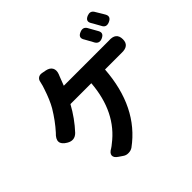

<svg xmlns="http://www.w3.org/2000/svg" viewBox="-205 -1063 1347 1347"><g transform="rotate(-45 468.5 -389.0)"><path d="M307 43 279 24Q250 5 251.5 -16.5Q253 -38 285 -55Q299 -64 309 -73Q488 -209 509 -476H302Q251 -383 182 -309Q143 -271 95 -300Q20 -344 88 -407Q143 -468 190 -546Q220 -598 247 -680Q255 -701 262 -733Q265 -754 279.5 -764.5Q294 -775 315 -771L347 -765Q380 -758 392 -736Q404 -714 392 -682Q388 -674 387 -670Q383 -661 375 -639Q365 -613 360 -600H571H782Q794 -600 806 -600Q884 -606 884 -537Q884 -473 808 -476Q795 -476 782 -476H645Q620 -127 388 43Q370 55 348 55Q325 56 307 43ZM726 -664Q718 -681 707 -699Q705 -702 702 -708Q695 -721 692 -726Q665 -766 711 -784Q745 -798 763 -770Q788 -727 803 -699Q823 -664 782 -646Q745 -630 726 -664ZM843 -711Q841 -714 838 -720Q829 -737 824 -745Q821 -751 814 -763Q810 -770 808 -773Q783 -811 827 -829Q860 -842 878 -816Q889 -799 910 -763Q917 -750 921 -744Q939 -710 899 -692Q860 -675 843 -711Z"/></g></svg>

Font: GenSenRounded JP B
Style: Regular
Weight: 700
Version: Version 1.501;PS 1;hotconv 16.6.51;makeotf.lib2.5.65220